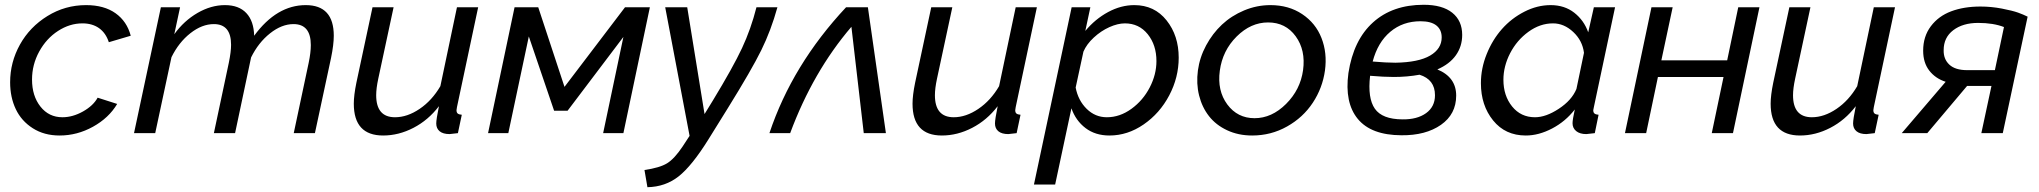

<svg xmlns="http://www.w3.org/2000/svg" viewBox="-20 -552 8454 796"><path d="M22 -210.9Q22 -293.9 62.7 -367.2Q103.5 -440.4 176.8 -485.6Q250 -530.8 336.9 -530.8Q411.6 -530.8 459 -497.1Q506.3 -463.4 522 -403.8L431.2 -377Q418.9 -415 390.9 -435.1Q362.8 -455.1 321.8 -455.1Q269 -455.1 220.7 -423.8Q172.4 -392.6 142.6 -338.4Q112.8 -284.2 112.8 -222.2Q112.8 -154.3 147.7 -110.1Q182.6 -65.9 238.8 -65.9Q281.2 -65.9 324 -89.8Q366.7 -113.8 384.8 -147L465.8 -121.1Q431.2 -63 365.5 -26.6Q299.8 9.8 227.1 9.8Q163.1 9.8 116 -20.3Q68.8 -50.3 45.4 -99.6Q22 -148.9 22 -210.9Z M647 -522H726.6L702.6 -410.2Q742.7 -465.8 798.8 -498.3Q855 -530.8 912.6 -530.8Q970.2 -530.8 1001.2 -497.8Q1032.2 -464.8 1033.7 -403.8Q1127 -530.8 1247.6 -530.8Q1363.8 -530.8 1363.8 -403.8Q1363.8 -366.7 1352.5 -312L1285.6 0H1197.8L1259.8 -292Q1268.6 -334 1268.6 -365.2Q1268.6 -452.1 1196.8 -452.1Q1147.9 -452.1 1099.6 -413.8Q1051.3 -375.5 1021 -314L954.6 0H866.7L928.7 -292Q938 -337.4 938 -366.2Q938 -452.1 866.7 -452.1Q817.4 -452.1 769.3 -414.3Q721.2 -376.5 690.9 -314.9L623.5 0H535.6Z M1446.8 -122.1Q1446.8 -156.7 1457.5 -209L1524.4 -522H1611.8L1548.3 -226.1Q1539.6 -185.5 1539.6 -157.2Q1539.6 -65.9 1617.7 -65.9Q1668.5 -65.9 1719.7 -100.6Q1771 -135.3 1805.7 -194.8L1874.5 -522H1962.4L1874.5 -107.9Q1872.6 -98.1 1872.6 -95.2Q1872.6 -85.4 1877.7 -81.3Q1882.8 -77.1 1894.5 -76.2L1878.4 0Q1848.1 3.9 1843.8 3.9Q1816.9 3.9 1802.7 -7.8Q1788.6 -19.5 1788.6 -40Q1788.6 -57.1 1799.8 -111.8Q1755.4 -53.7 1694.1 -22Q1632.8 9.8 1568.4 9.8Q1446.8 9.8 1446.8 -122.1Z M2003.4 0 2113.3 -522H2211.4L2320.3 -191.9L2571.3 -522H2674.3L2564.5 0H2480.5L2564.5 -398.9L2333 -92.8H2277.3L2172.4 -400.9L2087.4 0Z M2651.9 152.8Q2715.3 143.6 2745.6 125Q2775.9 106.4 2810.1 55.2L2838.9 11.2L2737.8 -522H2829.1L2900.9 -79.1L2935.1 -134.8Q3019 -272.9 3056.2 -352.3Q3093.3 -431.6 3116.2 -522H3203.1Q3176.3 -425.3 3136.2 -344Q3096.2 -262.7 2997.1 -103L2917 25.9Q2848.6 135.7 2793.5 179.2Q2738.3 222.7 2664.1 224.1Z M3169.9 0Q3264.6 -283.7 3487.8 -522H3578.1L3652.8 0H3561L3509.8 -440.9Q3350.6 -254.9 3255.9 0Z M3763.2 -122.1Q3763.2 -156.7 3773.9 -209L3840.8 -522H3928.2L3864.7 -226.1Q3856 -185.5 3856 -157.2Q3856 -65.9 3934.1 -65.9Q3984.9 -65.9 4036.1 -100.6Q4087.4 -135.3 4122.1 -194.8L4190.9 -522H4278.8L4190.9 -107.9Q4189 -98.1 4189 -95.2Q4189 -85.4 4194.1 -81.3Q4199.2 -77.1 4210.9 -76.2L4194.8 0Q4164.6 3.9 4160.2 3.9Q4133.3 3.9 4119.1 -7.8Q4105 -19.5 4105 -40Q4105 -57.1 4116.2 -111.8Q4071.8 -53.7 4010.5 -22Q3949.2 9.8 3884.8 9.8Q3763.2 9.8 3763.2 -122.1Z M4422.9 -522H4500.5L4479.5 -423.8Q4520.5 -473.1 4574 -502Q4627.4 -530.8 4682.6 -530.8Q4766.1 -530.8 4816.4 -467.5Q4866.7 -404.3 4866.7 -313Q4866.7 -231 4827.4 -156.5Q4788.1 -82 4721.4 -36.1Q4654.8 9.8 4579.6 9.8Q4521 9.8 4480.5 -21Q4439.9 -51.8 4421.9 -103L4354.5 212.9H4266.6ZM4774.4 -298.8Q4774.4 -365.2 4738.3 -410.2Q4702.1 -455.1 4643.6 -455.1Q4614.3 -455.1 4579.3 -439.5Q4544.4 -423.8 4514.6 -396.2Q4484.9 -368.7 4471.7 -337.9L4439.5 -189Q4449.7 -135.7 4485.1 -100.8Q4520.5 -65.9 4568.8 -65.9Q4622.6 -65.9 4670.7 -100.8Q4718.8 -135.7 4746.6 -189.5Q4774.4 -243.2 4774.4 -298.8Z M5171.4 9.8Q5113.8 9.8 5067.4 -12Q5021 -33.7 4992.2 -70.6Q4963.4 -107.4 4951.2 -156.5Q4939 -205.6 4946.3 -259.8Q4953.6 -314 4980.2 -363.5Q5006.8 -413.1 5046.1 -450Q5085.4 -486.8 5137.9 -508.8Q5190.4 -530.8 5247.1 -530.8Q5322.8 -530.8 5378.7 -493.4Q5434.6 -456.1 5458.7 -394.3Q5482.9 -332.5 5473.1 -259.8Q5462.9 -187 5422.6 -126Q5382.3 -64.9 5315.9 -27.6Q5249.5 9.8 5171.4 9.8ZM5181.2 -62Q5252.4 -62 5311.8 -121.1Q5371.1 -180.2 5382.3 -261.2Q5393.6 -343.8 5351.8 -401.4Q5310.1 -459 5237.3 -459Q5165.5 -459 5106.9 -400.6Q5048.3 -342.3 5037.1 -258.8Q5025.9 -176.3 5068.1 -119.1Q5110.4 -62 5181.2 -62Z M5939 -264.2Q6017.1 -231.9 6017.1 -155.8Q6017.1 -78.6 5953.9 -34.4Q5890.6 9.8 5790 8.8Q5664.6 8.3 5609.1 -59.1Q5553.7 -126.5 5570.3 -249Q5591.3 -386.2 5672.4 -459.2Q5753.4 -532.2 5882.3 -532.2Q5959.5 -532.2 6000.7 -499.3Q6042 -466.3 6042 -407.2Q6042 -359.9 6015.9 -323Q5989.7 -286.1 5939 -264.2ZM5869.1 -463.9Q5795.9 -463.9 5743.9 -420.2Q5691.9 -376.5 5670.9 -296.9Q5728 -292 5765.1 -292Q5860.8 -293.5 5908.9 -321.5Q5957 -349.6 5957 -397Q5957 -428.7 5935.1 -446.3Q5913.1 -463.9 5869.1 -463.9ZM5793.9 -57.1Q5855 -56.2 5892.1 -82.8Q5929.2 -109.4 5929.2 -157.2Q5929.2 -222.2 5865.2 -242.2Q5814 -232.9 5758.3 -232.9Q5717.3 -232.9 5660.2 -237.8Q5649.4 -145 5679.9 -101.3Q5710.4 -57.6 5793.9 -57.1Z M6119.6 -207Q6119.6 -268.6 6143.6 -327.9Q6167.5 -387.2 6206.8 -431.6Q6246.1 -476.1 6299.6 -503.4Q6353 -530.8 6408.7 -530.8Q6466.3 -530.8 6506.6 -499.3Q6546.9 -467.8 6564.5 -418L6587.9 -522H6675.8L6587.9 -107.9Q6585.4 -95.7 6585.4 -95.2Q6585.4 -85.4 6590.6 -81.3Q6595.7 -77.1 6607.4 -76.2L6591.8 0Q6561.5 3.9 6556.6 3.9Q6529.8 3.9 6514.6 -8.5Q6499.5 -21 6499.5 -41Q6499.5 -55.7 6508.8 -98.1Q6470.2 -48.3 6414.8 -19.3Q6359.4 9.8 6305.7 9.8Q6220.7 9.8 6170.2 -52.7Q6119.6 -115.2 6119.6 -207ZM6515.6 -183.1 6546.9 -333Q6540.5 -383.8 6502.4 -419.4Q6464.4 -455.1 6418.5 -455.1Q6364.7 -455.1 6316.7 -420.2Q6268.6 -385.3 6240.7 -331.3Q6212.9 -277.3 6212.9 -221.2Q6212.9 -155.3 6249 -110.6Q6285.2 -65.9 6343.8 -65.9Q6389.2 -65.9 6442.6 -101.1Q6496.1 -136.2 6515.6 -183.1Z M6716.8 0 6826.7 -522H6914.6L6867.7 -301.8H7140.6L7186.5 -522H7274.4L7164.6 0H7076.7L7125.5 -232.9H6853.5L6804.7 0Z M7320.8 -122.1Q7320.8 -156.7 7331.5 -209L7398.4 -522H7485.8L7422.4 -226.1Q7413.6 -185.5 7413.6 -157.2Q7413.6 -65.9 7491.7 -65.9Q7542.5 -65.9 7593.8 -100.6Q7645 -135.3 7679.7 -194.8L7748.5 -522H7836.4L7748.5 -107.9Q7746.6 -98.1 7746.6 -95.2Q7746.6 -85.4 7751.7 -81.3Q7756.8 -77.1 7768.6 -76.2L7752.4 0Q7722.2 3.9 7717.8 3.9Q7690.9 3.9 7676.8 -7.8Q7662.6 -19.5 7662.6 -40Q7662.6 -57.1 7673.8 -111.8Q7629.4 -53.7 7568.1 -22Q7506.8 9.8 7442.4 9.8Q7320.8 9.8 7320.8 -122.1Z M7864.3 0 8046.4 -212.9Q8003.9 -226.6 7978.5 -259.3Q7953.1 -292 7953.1 -341.8Q7953.1 -400.9 7984.9 -443.1Q8016.6 -485.4 8069.3 -505.1Q8122.1 -524.9 8190.4 -524.9Q8235.4 -524.9 8279.5 -516.4Q8323.7 -507.8 8346.2 -499.8Q8368.7 -491.7 8386.2 -482.9L8283.2 0H8194.3L8236.3 -195.8H8135.3L7970.2 0ZM8135.3 -261.2H8250.5L8288.1 -439.9Q8244.1 -457 8181.2 -457Q8117.7 -457 8077.9 -426.8Q8038.1 -396.5 8038.1 -344.2Q8037.1 -307.1 8061.5 -284.2Q8085.9 -261.2 8135.3 -261.2Z"/></svg>

Font: Rawline Medium
Style: Italic
Weight: 500
Italic angle: -12°
Designer: Matt McInerney, Pablo Impallari, Rodrigo Fuenzalida
Foundry: Matt McInerney, Pablo Impallari, Rodrigo Fuenzalida
Version: Version 4.020;PS 004.020;hotconv 1.0.88;makeotf.lib2.5.64775